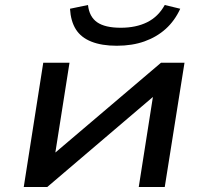

<svg xmlns="http://www.w3.org/2000/svg" viewBox="-20 -748 832 768"><path d="M75 0 153 -497H258L200 -129H191L624 -497H718L639 0H535L593 -369H602L169 0ZM447 -565Q387 -565 345.5 -581.5Q304 -598 283.5 -630.5Q263 -663 260 -713L332 -728Q337 -681 368.5 -659Q400 -637 463 -637Q524 -637 568.5 -659Q613 -681 639 -728L701 -713Q679 -665 643 -632.5Q607 -600 558 -582.5Q509 -565 447 -565Z"/></svg>

Font: Nunito Sans 7pt Expanded Medium
Style: Italic
Weight: 500
Width: 7
Italic angle: -9°
Designer: Vernon Adams
Foundry: Vernon Adams
Version: Version 3.101;gftools[0.9.27]